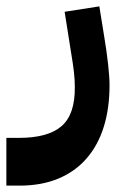

<svg xmlns="http://www.w3.org/2000/svg" viewBox="-80 -343 399 603"><path d="M-60 90H-20Q71 90 113.5 53Q156 16 155 -70Q155 -93 152 -118.5Q149 -144 144 -173L123 -306L232 -323L247 -230Q255 -182 259.5 -141.5Q264 -101 264 -75Q264 -3 246 55Q228 113 192 154.5Q156 196 103 218Q50 240 -19 240H-60Z"/></svg>

Font: IBM Plex Arabic
Style: Bold
Weight: 700
Designer: Mike Abbink, Paul van der Laan, Pieter van Rosmalen, Wael Morcos, Khajak Apelian
Foundry: Bold Monday
Version: Version 1.0